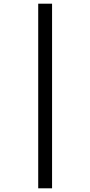

<svg xmlns="http://www.w3.org/2000/svg" viewBox="-20 -782 489 1040"><path d="M187 -762V238H262V-762Z"/></svg>

Font: Noto Sans Gujarati UI Condensed
Style: Regular
Weight: 400
Width: 3
Designer: Jelle Bosma - Monotype Design Team, Universal Thirst
Foundry: Monotype Imaging Inc.
Version: Version 2.106